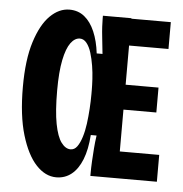

<svg xmlns="http://www.w3.org/2000/svg" viewBox="-51 -724 755 791"><g transform="rotate(5 327.0 -328.5)"><path d="M210 18Q165 18 127 -22.5Q89 -63 65 -143Q41 -223 41 -341Q41 -454 64.5 -528Q88 -602 125 -638.5Q162 -675 205 -675Q241 -675 267 -654Q293 -633 309.5 -594.5Q326 -556 332 -505H356Q352 -544 349 -571Q346 -598 345 -617Q344 -636 344 -650V-662H462V0H350V-7Q350 -34 351.5 -61Q353 -88 355 -114.5Q357 -141 361 -168H337Q333 -108 316.5 -66.5Q300 -25 273 -3.5Q246 18 210 18ZM375 0V-111H625V0ZM259 -102Q275 -102 286 -117Q297 -132 305 -157.5Q313 -183 317 -213.5Q321 -244 323 -275.5Q325 -307 325 -335V-353Q325 -372 323.5 -398.5Q322 -425 317.5 -453Q313 -481 305.5 -505.5Q298 -530 286 -545Q274 -560 258 -560Q237 -560 220 -537Q203 -514 193 -465Q183 -416 183 -339Q183 -253 193 -201Q203 -149 220.5 -125.5Q238 -102 259 -102ZM375 -284V-387H598V-284ZM375 -549V-660H625V-549Z"/></g></svg>

Font: Bricolage Grotesque Condensed
Style: Bold
Weight: 700
Width: 3
Designer: Mathieu Triay
Foundry: Atelier Triay
Version: Version 1.001;gftools[0.9.33.dev8+g029e19f]